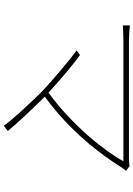

<svg xmlns="http://www.w3.org/2000/svg" viewBox="138 -838 723 1040"><g transform="rotate(90 500.0 -317.5)"><path d="M490 -168C552 -104 628 -22 661 24L689 2C651 -45 574 -126 514 -187L503 -198C695 -338 818 -504 889 -618C893 -624 899 -632 905 -638L878 -658C871 -655 859 -654 843 -654C750 -654 244 -654 205 -654C170 -654 145 -656 117 -659V-621C135 -622 167 -624 205 -624C244 -624 762 -624 853 -624C801 -528 662 -349 481 -218C411 -284 310 -367 277 -389L253 -370C300 -337 429 -229 490 -168Z"/></g></svg>

Font: Harano Aji Gothic ExtraLight
Style: Regular
Weight: 250
Foundry: Masamichi Hosoda
Version: HaranoAjiGothic-ExtraLight version 20230610;ttx 4.39.4